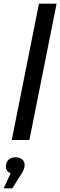

<svg xmlns="http://www.w3.org/2000/svg" viewBox="-25 -762 328 1045"><path d="M187 -742 39 0H135L283 -742ZM59 94C26 94 7 116 7 145C7 161 16 175 33 181L-5 263H42L88 190C104 165 109 153 109 136C109 112 92 94 59 94Z"/></svg>

Font: AWKNG-Font Medium
Style: Italic
Weight: 500
Italic angle: -11.3°
Designer: Awakening Church
Foundry: Awakening Church
Version: Version 1.700;PS 001.700;hotconv 1.0.88;makeotf.lib2.5.64775